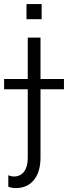

<svg xmlns="http://www.w3.org/2000/svg" viewBox="-51 -733 338 957"><path d="M156.6 -712.7H81V-637.4H156.6ZM267.8 -339.1H150.9V-545.5H87.4V-339.1H-30.5V-288H87.4V55.4C87.4 113.6 60.4 146.7 18.8 146.7C6 146.7 -3.2 143.1 -9.6 140.3V197.4C0 201.3 11.7 204.5 28.1 204.5C104 204.5 150.9 148.1 150.9 52.9V-288H267.8Z"/></svg>

Font: TID UI Light
Style: Regular
Weight: 300
Designer: The TID Project Authors
Foundry: Bakken & Bæck
Version: Version 1.001;hotconv 1.0.109;makeotfexe 2.5.65596